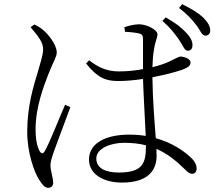

<svg xmlns="http://www.w3.org/2000/svg" viewBox="-20 -849 1040 917"><path d="M833 -662C853 -634 860 -608 875 -607C888 -606 898 -613 899 -629C901 -649 892 -669 869 -693C847 -717 818 -740 771 -766L756 -749C792 -718 814 -689 833 -662ZM916 -731C936 -706 943 -680 959 -679C973 -678 983 -686 984 -701C985 -721 975 -740 951 -765C927 -787 898 -805 850 -829L835 -811C874 -781 894 -759 916 -731ZM126 -719C163 -676 187 -646 186 -612C185 -582 172 -548 159 -500C141 -440 110 -344 110 -219C110 -121 143 -26 168 11C181 32 194 48 210 48C226 48 234 38 234 23C234 0 221 -31 221 -60C221 -77 228 -98 238 -127C251 -164 297 -285 316 -337L291 -349C268 -298 214 -159 193 -126C185 -113 177 -115 170 -126C158 -148 150 -177 150 -234C150 -339 191 -443 212 -497C237 -560 251 -578 251 -598C251 -638 207 -688 189 -703C172 -718 164 -722 144 -732ZM677 -155V-150C677 -67 659 -25 547 -25C485 -25 440 -45 440 -92C440 -141 510 -167 573 -167C612 -167 646 -163 677 -155ZM577 -697C604 -696 628 -693 646 -689C659 -685 663 -679 663 -660V-519C628 -512 588 -508 547 -508C486 -508 444 -531 406 -561L391 -546C446 -477 485 -462 545 -462C583 -462 624 -466 663 -472C666 -381 673 -271 676 -200C651 -204 625 -206 596 -206C490 -206 405 -168 405 -87C405 -17 474 23 563 23C683 23 728 -32 728 -105L727 -138C780 -115 820 -82 858 -45C873 -30 884 -19 898 -19C912 -19 919 -30 919 -46C919 -64 907 -83 888 -100C858 -127 804 -167 724 -189C718 -268 709 -376 708 -480C767 -491 818 -505 848 -515C877 -526 890 -534 890 -551C890 -568 860 -578 843 -579C834 -579 823 -571 788 -555C772 -547 744 -537 708 -528C709 -561 711 -590 716 -615C723 -660 732 -666 732 -685C732 -707 681 -733 644 -733C623 -733 594 -726 574 -719Z"/></svg>

Font: Kiri Minchoo Light
Style: Regular
Weight: 300
Designer: Ryoko NISHIZUKA 西塚涼子 (kana & ideographs); Frank Grießhammer (Latin, Greek & Cyrillic);
akenotsuki.com/eyeben/fonts/ (U+
Foundry: Adobe
akenotsuki.com/eyeben/fonts/
Version: Version 4.002;hotconv 1.0.119;makeotfexe 2.5.65604